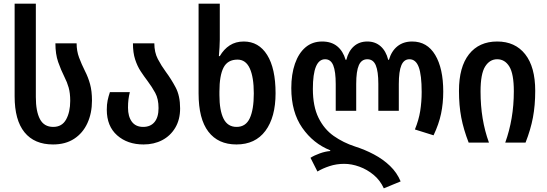

<svg xmlns="http://www.w3.org/2000/svg" viewBox="-20 -780 2991 1050"><path d="M270 10Q168 10 114 -56.5Q60 -123 60 -253V-760H176V-249Q176 -171 198.5 -128.5Q221 -86 271 -86Q319 -86 341.5 -126.5Q364 -167 364 -229Q364 -271 355.5 -301Q347 -331 333 -358Q313 -398 298 -441Q283 -484 283 -543H399Q399 -501 412.5 -465Q426 -429 445 -391Q462 -358 472.5 -320Q483 -282 483 -230Q483 -161 458 -106.5Q433 -52 385.5 -21Q338 10 270 10Z M765 10Q677 10 620.5 -40Q564 -90 564 -180Q564 -209 568.5 -230.5Q573 -252 581 -276H690Q685 -256 682.5 -236Q680 -216 680 -191Q680 -143 701 -114.5Q722 -86 763 -86Q803 -86 825 -112.5Q847 -139 847 -189Q847 -239 829 -272Q811 -305 787 -337Q768 -362 749.5 -390Q731 -418 719 -455Q707 -492 707 -543H824Q824 -494 843 -457.5Q862 -421 887 -387Q916 -348 940.5 -302Q965 -256 965 -187Q965 -126 938.5 -81.5Q912 -37 867 -13.5Q822 10 765 10Z M1273 10Q1173 10 1119.5 -60Q1066 -130 1066 -269V-760H1182V-563Q1182 -545 1180.5 -521.5Q1179 -498 1177 -473H1182Q1204 -511 1236.5 -532Q1269 -553 1313 -553Q1395 -553 1441 -479.5Q1487 -406 1487 -270Q1487 -139 1431.5 -64.5Q1376 10 1273 10ZM1274 -86Q1324 -86 1346 -133.5Q1368 -181 1368 -269Q1368 -358 1346 -406Q1324 -454 1279 -454Q1225 -454 1202.5 -410.5Q1180 -367 1180 -279V-260Q1180 -176 1202.5 -131Q1225 -86 1274 -86Z M2079 250Q2059 206 2023.5 176.5Q1988 147 1945.5 131.5Q1903 116 1862 116Q1820 116 1782 128.5Q1744 141 1716 158L1678 83Q1698 70 1728.5 59Q1759 48 1786 46V42Q1693 5 1633 -81Q1573 -167 1573 -298Q1573 -374 1593 -431.5Q1613 -489 1650.5 -521Q1688 -553 1742 -553Q1792 -553 1824 -527Q1856 -501 1870 -453H1874Q1886 -501 1915.5 -527Q1945 -553 1989 -553Q2032 -553 2061.5 -527Q2091 -501 2103 -453H2107Q2121 -501 2153.5 -527Q2186 -553 2234 -553Q2316 -553 2360 -479.5Q2404 -406 2404 -279Q2404 -215 2392 -158Q2380 -101 2351 -40L2249 -72Q2270 -123 2278 -173Q2286 -223 2286 -277Q2286 -370 2270 -413Q2254 -456 2219 -456Q2189 -456 2175 -423Q2161 -390 2161 -320V-174H2049V-321Q2049 -390 2035 -423Q2021 -456 1989 -456Q1957 -456 1942.5 -423.5Q1928 -391 1928 -321V-174H1816V-320Q1816 -389 1802.5 -422.5Q1789 -456 1758 -456Q1691 -456 1691 -294Q1691 -198 1722 -135.5Q1753 -73 1805 -36.5Q1857 0 1921 21Q1975 38 2025 64.5Q2075 91 2113 127.5Q2151 164 2171 212Z M2543 0Q2515 -72 2502.5 -137.5Q2490 -203 2490 -283Q2490 -414 2545 -483.5Q2600 -553 2699 -553Q2797 -553 2852 -483.5Q2907 -414 2907 -283Q2907 -204 2894.5 -137.5Q2882 -71 2854 0H2743Q2766 -64 2778 -134Q2790 -204 2790 -281Q2790 -376 2765.5 -416Q2741 -456 2699 -456Q2658 -456 2633 -416Q2608 -376 2608 -280Q2608 -202 2619.5 -132.5Q2631 -63 2654 0Z"/></svg>

Font: Noto Sans Georgian Condensed SemiBold
Style: Regular
Weight: 600
Width: 3
Designer: Monotype Design Team, Akaki Razmadze
Foundry: Google LLC
Version: Version 2.005; ttfautohint (v1.8.4.7-5d5b)